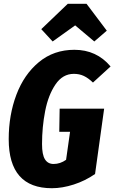

<svg xmlns="http://www.w3.org/2000/svg" viewBox="-20 -976 604 1014"><path d="M564 -625 471 -540Q446 -564 422.5 -575Q399 -586 370 -586Q311 -586 273 -530Q235 -474 218.5 -389.5Q202 -305 202 -215Q202 -159 217.5 -134.5Q233 -110 263 -110Q298 -110 329 -132L350 -280H293L295 -402H530L482 -57Q430 -21 369.5 -1.5Q309 18 254 18Q26 18 26 -241Q26 -368 66.5 -475.5Q107 -583 185.5 -648Q264 -713 373 -713Q490 -713 564 -625ZM258 -757 198 -822 338 -956H437L544 -814L478 -757L377 -842Z"/></svg>

Font: Fira Sans Extra Condensed ExtraBold
Style: Italic
Weight: 800
Width: 3
Italic angle: -8°
Designer: Carrois Corporate & Edenspiekermann AG
Foundry: Carrois Corporate GbR & Edenspiekermann AG
Version: Version 4.203